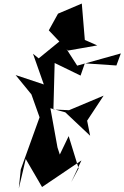

<svg xmlns="http://www.w3.org/2000/svg" viewBox="-20 -978 701 1082"><path d="M471 -298 564 -439 369 -357 281 -361 288 -623 434 -552 458 -621 636 -609 661 -677 415 -608 323 -751 198 -649 166 -675 227 -502 68 -555 157 -446 203 -317 97 -23 86 84 125 -82 217 76 439 -74 381 49 423 -29 367 -211 317 -107 304 -147 264 -368 348 -345 488 -213ZM458 -753 441 -958 307 -901 255 -807 363 -693 528 -722Z"/></svg>

Font: Asimov Silicon
Style: Regular
Weight: 400
Designer: Google
Version: Version 2.000980; 2014